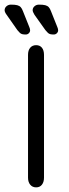

<svg xmlns="http://www.w3.org/2000/svg" viewBox="-34 -800 297 829"><path d="M87 -33Q87 -14 96.5 -2.5Q106 9 122 9Q138 9 147 -2.5Q156 -14 156 -33V-563Q156 -583 147 -594Q138 -605 122 -605Q106 -605 96.5 -594Q87 -583 87 -563ZM115 -736 162 -670Q168 -663 172.5 -658.5Q177 -654 183 -652.5Q189 -651 198 -651Q206 -651 211.5 -656.5Q217 -662 217 -669Q217 -675 214 -682L186 -752Q182 -763 176.5 -769Q171 -775 161.5 -777.5Q152 -780 134 -780Q123 -780 115 -773Q107 -766 107 -756Q107 -749 115 -736ZM-6 -737 41 -670Q47 -663 51.5 -658.5Q56 -654 62 -652.5Q68 -651 77 -651Q85 -651 90.5 -656.5Q96 -662 96 -669Q96 -675 93 -682L65 -752Q61 -763 55.5 -769Q50 -775 40.5 -777.5Q31 -780 13 -780Q2 -780 -6 -773Q-14 -766 -14 -756Q-14 -748 -6 -737Z"/></svg>

Font: Beiruti
Style: Regular
Weight: 400
Version: Version 1.00